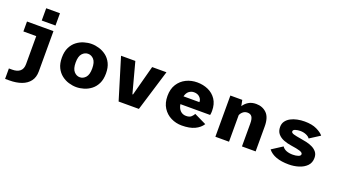

<svg xmlns="http://www.w3.org/2000/svg" viewBox="-70 -1353 3870 2189"><g transform="rotate(20 1865.0 -258.5)"><path d="M199.5 -717H366.5V-568H199.5ZM34.5 200V73.5H74.5Q134.5 73.5 168 46Q201.5 18.5 201.5 -40.5V-379.5H45.5V-500H366.5V-11.5Q366.5 60.5 331 107.2Q295.5 154 232.2 177Q169 200 85 200Z M827 11Q782.5 11 735.5 -3Q688.5 -17 648.8 -47.8Q609 -78.5 584.2 -128.5Q559.5 -178.5 559.5 -251Q559.5 -323 584.2 -373Q609 -423 648.8 -453.5Q688.5 -484 735.5 -498Q782.5 -512 827 -512Q872 -512 918.8 -498Q965.5 -484 1005.5 -453.5Q1045.5 -423 1070 -373Q1094.5 -323 1094.5 -251Q1094.5 -178.5 1070 -128.5Q1045.5 -78.5 1005.5 -47.8Q965.5 -17 918.8 -3Q872 11 827 11ZM827 -108.5Q867.5 -108.5 897.5 -142Q927.5 -175.5 927.5 -251Q927.5 -326.5 897.5 -359.5Q867.5 -392.5 827 -392.5Q787 -392.5 756.8 -359.5Q726.5 -326.5 726.5 -251Q726.5 -175.5 756.8 -142Q787 -108.5 827 -108.5Z M1339 0 1186.5 -500H1360L1458.5 -131.5H1465.5L1564 -500H1737.5L1585 0Z M2107 11Q2037 11 1976.2 -19Q1915.5 -49 1878 -107.5Q1840.5 -166 1840.5 -251Q1840.5 -336 1877.5 -394Q1914.5 -452 1975.2 -482Q2036 -512 2108.5 -512Q2181 -512 2242 -484.8Q2303 -457.5 2340 -402.2Q2377 -347 2377 -262.5Q2377 -250.5 2375.8 -236.8Q2374.5 -223 2372 -213H2011Q2019 -163 2046.8 -135.8Q2074.5 -108.5 2117 -108.5Q2159 -108.5 2180.2 -129.2Q2201.5 -150 2208.5 -166.5L2355.5 -95.5Q2325 -47 2263.8 -18Q2202.5 11 2107 11ZM2112 -393.5Q2078.5 -393.5 2051.8 -373Q2025 -352.5 2014 -308.5H2207V-312Q2207 -343.5 2181 -368.5Q2155 -393.5 2112 -393.5Z M2513 0V-500H2657.5L2671.5 -428.5Q2693.5 -464 2731.5 -487.5Q2769.5 -511 2824 -511Q2901 -511 2951.2 -461.8Q3001.5 -412.5 3001.5 -303V0H2835.5V-277.5Q2835.5 -334.5 2818.2 -359.2Q2801 -384 2764 -384Q2733 -384 2710.5 -365.5Q2688 -347 2678.5 -322V0Z M3405.5 11Q3225.5 11 3154 -80L3282 -162.5Q3300.5 -135 3333.8 -122.2Q3367 -109.5 3411 -109.5Q3448.5 -109.5 3476.5 -119Q3504.5 -128.5 3504.5 -148.5Q3504.5 -168 3468.2 -179.8Q3432 -191.5 3360 -201.5Q3311 -208.5 3267.2 -225.2Q3223.5 -242 3195.8 -274Q3168 -306 3168 -358.5Q3168 -399 3189 -428Q3210 -457 3245.2 -475.8Q3280.5 -494.5 3323.8 -503.2Q3367 -512 3411.5 -512Q3501 -512 3559.5 -483.8Q3618 -455.5 3642 -424L3518.5 -345Q3505.5 -365.5 3473 -379.5Q3440.5 -393.5 3401.5 -393.5Q3370 -393.5 3342.8 -385Q3315.5 -376.5 3315.5 -357.5Q3315.5 -339 3347.2 -330Q3379 -321 3433 -312.5Q3466.5 -307.5 3505.2 -299Q3544 -290.5 3578.5 -274Q3613 -257.5 3635.2 -230Q3657.5 -202.5 3657.5 -159Q3657.5 -100 3620.8 -62.5Q3584 -25 3526.2 -7Q3468.5 11 3405.5 11Z"/></g></svg>

Font: Trispace
Style: Bold
Weight: 700
Designer: Tyler Finck
Foundry: Etcetera Type Company
Version: Version 1.210; ttfautohint (v1.8.3)